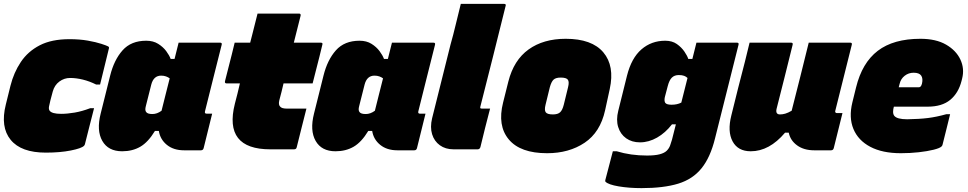

<svg xmlns="http://www.w3.org/2000/svg" viewBox="-21 -770 4991 990"><path d="M337 -568Q390 -568 432 -560.5Q474 -553 501.5 -544Q529 -535 536 -531Q542 -528 541 -522Q530 -475 518 -428Q506 -381 495 -334H475Q441 -351 406.5 -359.5Q372 -368 340 -368Q310 -368 285 -349.5Q260 -331 251 -298L239 -253Q235 -237 232 -222Q229 -207 235 -199Q247 -183 294 -183Q326 -183 364 -189.5Q402 -196 444 -212H464Q452 -166 440.5 -120Q429 -74 417 -27Q416 -22 412 -18Q399 -5 344 6Q289 17 215 17Q88 17 34 -49Q-20 -115 9 -231L33 -328Q50 -396 86.5 -450.5Q123 -505 184 -536.5Q245 -568 337 -568Z M733 -560Q769 -560 794.5 -544Q820 -528 836 -506.5Q852 -485 859 -466H879Q884 -487 889.5 -508Q895 -529 900 -550H1114Q1125 -550 1122 -539Q1101 -454 1079 -368Q1057 -282 1036 -196Q1033 -184 1044 -184H1073Q1062 -140 1051 -95Q1040 -50 1029 -6Q1026 5 1015 5H928Q874 5 839.5 -23Q805 -51 798 -95H778Q743 -37 702.5 -13.5Q662 10 609 10Q537 10 506.5 -43.5Q476 -97 498 -184L547 -380Q567 -461 611 -510.5Q655 -560 733 -560ZM733 -192Q740 -182 765 -182Q789 -182 812 -199Q822 -238 832.5 -281Q843 -324 854 -366Q846 -372 835 -376Q824 -380 810 -380Q771 -380 759 -334L731 -223Q725 -201 733 -192Z M1559 -210Q1546 -161 1534 -111Q1522 -61 1509 -11Q1507 0 1495 0H1373Q1131 0 1190 -235Q1197 -261 1203.5 -287.5Q1210 -314 1216 -340H1147Q1137 -340 1139 -351Q1145 -374 1154.5 -412Q1164 -450 1174 -488.5Q1184 -527 1189 -550H1269Q1275 -572 1280 -593Q1287 -620 1293.5 -646.5Q1300 -673 1307 -700H1521Q1531 -700 1529 -689Q1520 -654 1511.5 -619.5Q1503 -585 1494 -550H1633Q1645 -550 1641 -539Q1636 -516 1626 -477.5Q1616 -439 1606.5 -401Q1597 -363 1591 -340H1441Q1436 -318 1430.5 -296Q1425 -274 1419 -252Q1414 -230 1423 -221Q1431 -210 1458 -210Z M1833 -560Q1869 -560 1894.5 -544Q1920 -528 1936 -506.5Q1952 -485 1959 -466H1979Q1984 -487 1989.5 -508Q1995 -529 2000 -550H2214Q2225 -550 2222 -539Q2201 -454 2179 -368Q2157 -282 2136 -196Q2133 -184 2144 -184H2173Q2162 -140 2151 -95Q2140 -50 2129 -6Q2126 5 2115 5H2028Q1974 5 1939.5 -23Q1905 -51 1898 -95H1878Q1843 -37 1802.5 -13.5Q1762 10 1709 10Q1637 10 1606.5 -43.5Q1576 -97 1598 -184L1647 -380Q1667 -461 1711 -510.5Q1755 -560 1833 -560ZM1833 -192Q1840 -182 1865 -182Q1889 -182 1912 -199Q1922 -238 1932.5 -281Q1943 -324 1954 -366Q1946 -372 1935 -376Q1924 -380 1910 -380Q1871 -380 1859 -334L1831 -223Q1825 -201 1833 -192Z M2302 -540Q2316 -589 2329.5 -646Q2343 -703 2355 -750H2578Q2590 -750 2586 -739Q2554 -610 2521.5 -480Q2489 -350 2456 -221Q2454 -214 2456 -212Q2458 -210 2465 -210H2506Q2493 -161 2480.5 -111Q2468 -61 2456 -11Q2452 0 2442 0H2318Q2276 0 2247 -21Q2218 -42 2207 -78Q2196 -114 2207 -160Z M2896 -570Q3031 -570 3090 -500Q3149 -430 3123 -311L3099 -201Q3074 -88 2993.5 -34Q2913 20 2800 20Q2662 20 2602.5 -51Q2543 -122 2573 -241L2600 -349Q2628 -460 2704.5 -515Q2781 -570 2896 -570ZM2870 -370Q2845 -370 2833.5 -359.5Q2822 -349 2814 -320L2792 -230Q2785 -202 2793 -191Q2801 -180 2830 -180Q2855 -180 2867 -191Q2879 -202 2886 -230L2908 -320Q2915 -348 2907 -359Q2899 -370 2870 -370Z M3409 -560Q3445 -560 3469 -543Q3493 -526 3508 -504Q3523 -482 3528 -466H3549Q3554 -487 3559.5 -508Q3565 -529 3570 -550H3779Q3790 -550 3787 -539Q3757 -419 3725.5 -294Q3694 -169 3666 -57Q3642 41 3596.5 97.5Q3551 154 3476 177Q3401 200 3287 200Q3222 200 3169 191Q3116 182 3101 167Q3099 165 3100 159Q3110 121 3119.5 84.5Q3129 48 3139 10H3159Q3231 32 3315 32Q3356 32 3380.5 25.5Q3405 19 3417 7Q3429 -5 3434.5 -20.5Q3440 -36 3444 -50Q3449 -70 3454 -89.5Q3459 -109 3464 -129H3444Q3410 -85 3367 -60.5Q3324 -36 3279 -36Q3237 -36 3207.5 -57Q3178 -78 3166.5 -115Q3155 -152 3167 -199L3212 -380Q3235 -471 3286.5 -515.5Q3338 -560 3409 -560ZM3409 -240Q3416 -230 3442 -230Q3471 -230 3492 -241Q3500 -273 3508 -304.5Q3516 -336 3524 -368Q3517 -375 3506.5 -379Q3496 -383 3479 -383Q3457 -383 3443.5 -370Q3430 -357 3422 -326L3407 -269Q3403 -250 3409 -240Z M3844 -550H4058Q4069 -550 4066 -539Q4046 -457 4025 -374Q4004 -291 3983 -208Q3977 -180 4001 -180Q4014 -180 4028 -184Q4042 -188 4061 -199Q4083 -286 4105.5 -374.5Q4128 -463 4149 -550H4363Q4374 -550 4371 -539Q4329 -369 4286 -199Q4284 -193 4287 -190Q4289 -187 4294 -187H4323Q4312 -142 4300.5 -96.5Q4289 -51 4278 -6Q4275 5 4264 5H4177Q4124 5 4089 -20.5Q4054 -46 4046 -86H4027Q3946 10 3850 10Q3784 10 3756.5 -41Q3729 -92 3750 -175Q3768 -249 3784.5 -314Q3801 -379 3820 -452Q3826 -477 3832 -501Q3838 -525 3844 -550Z M4725 -570Q4805 -570 4857 -540Q4909 -510 4931 -463Q4953 -416 4940 -365L4937 -353Q4921 -290 4878.5 -255Q4836 -220 4762 -220H4588Q4584 -206 4584 -193.5Q4584 -181 4590 -173Q4604 -155 4657 -155Q4720 -156 4764 -161.5Q4808 -167 4858 -181H4878Q4868 -141 4858.5 -102Q4849 -63 4839 -24Q4838 -19 4834 -15Q4825 -6 4793 2Q4761 10 4716.5 15Q4672 20 4624 20Q4529 20 4466.5 -13Q4404 -46 4379.5 -105Q4355 -164 4374 -242L4393 -319Q4424 -446 4505 -508Q4586 -570 4725 -570ZM4690 -395Q4664 -395 4644 -379.5Q4624 -364 4618 -339L4613 -320H4717Q4722 -320 4726 -324Q4730 -328 4733 -339Q4739 -365 4729 -380Q4719 -395 4690 -395Z"/></svg>

Font: Recursive Sn Lnr St XBk
Style: Italic
Weight: 1000
Italic angle: -15°
Version: Version 1.079;hotconv 1.0.112;makeotfexe 2.5.65598; ttfautoh